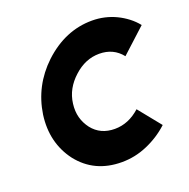

<svg xmlns="http://www.w3.org/2000/svg" viewBox="-128 -835 953 970"><g transform="rotate(-20 348.0 -350.0)"><path d="M467 -712Q323 -712 205 -602Q150 -550 117 -487Q84 -424 73 -350Q63 -277 78.5 -213.5Q94 -150 134 -97Q219 12 366 12Q437 12 502 -16Q535 -30 565.5 -49.5Q596 -69 623 -94L526 -214Q464 -158 390 -158Q313 -158 269 -214Q247 -243 238 -276.5Q229 -310 234 -350Q239 -390 257.5 -423.5Q276 -457 307 -485Q369 -542 444 -542Q520 -542 565 -485L696 -605Q676 -630 650.5 -649.5Q625 -669 596 -683Q567 -697 534.5 -704.5Q502 -712 467 -712Z"/></g></svg>

Font: Unageo
Style: Black-Italic
Weight: 900
Designer: Richard Sepsi
Foundry: Richard Sepsi
Version: Version 2.000